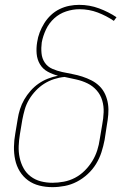

<svg xmlns="http://www.w3.org/2000/svg" viewBox="-20 -763 540 791"><path d="M196 8Q168 8 142 1.5Q116 -5 95.5 -20Q75 -35 61.5 -57Q48 -79 42.5 -105Q37 -131 37.5 -158.5Q38 -186 43 -213L53 -273Q56 -293 62.5 -313.5Q69 -334 80 -353Q91 -372 106 -389Q121 -406 139 -418.5Q157 -431 177.5 -439Q198 -447 219 -451Q196 -457 176 -468Q156 -479 144.5 -498.5Q133 -518 131 -541.5Q129 -565 133 -589Q136 -610 143.5 -629.5Q151 -649 162.5 -667.5Q174 -686 190 -701Q206 -716 225.5 -725.5Q245 -735 265.5 -739Q286 -743 306 -743Q349 -743 388 -728.5Q427 -714 460 -692L449 -677Q418 -698 382.5 -711.5Q347 -725 307 -725Q280 -725 252.5 -716Q225 -707 203.5 -687.5Q182 -668 169.5 -641.5Q157 -615 152 -588Q149 -566 151 -544Q153 -522 164.5 -505Q176 -488 195.5 -479.5Q215 -471 235.5 -466.5Q256 -462 277.5 -458Q299 -454 319 -447.5Q339 -441 357.5 -431.5Q376 -422 390.5 -407.5Q405 -393 413.5 -374Q422 -355 425 -334Q428 -313 426 -290.5Q424 -268 420 -246L411 -187Q406 -161 398 -136Q390 -111 376 -88Q362 -65 341.5 -46Q321 -27 297 -14.5Q273 -2 247 3Q221 8 196 8ZM196 -10Q219 -10 243 -14.5Q267 -19 289 -30.5Q311 -42 329 -60Q347 -78 360 -99Q373 -120 380.5 -143.5Q388 -167 391 -190L401 -249Q406 -275 407 -300.5Q408 -326 401 -349.5Q394 -373 378 -391Q362 -409 340.5 -419.5Q319 -430 294.5 -435.5Q270 -441 246 -446Q224 -444 202.5 -437Q181 -430 162 -418Q143 -406 127 -389Q111 -372 99.5 -352.5Q88 -333 82 -312Q76 -291 72 -270L62 -210Q58 -186 57 -161.5Q56 -137 61 -113.5Q66 -90 77 -70Q88 -50 106.5 -36Q125 -22 148 -16Q171 -10 196 -10Z"/></svg>

Font: Iosevka SS04 Thin
Style: Italic
Weight: 100
Italic angle: -9°
Monospace: yes
Designer: Belleve Invis
Foundry: Belleve Invis
Version: Version 19.0.0; ttfautohint (v1.8.4)